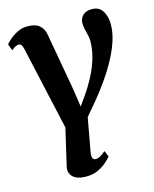

<svg xmlns="http://www.w3.org/2000/svg" viewBox="-126 -649 788 983"><g transform="rotate(-15 267.5 -157.5)"><path d="M307.9 -150.4Q336.1 -191 358.6 -234.6Q381.1 -278.1 394.2 -323.4Q407.2 -368.7 407.2 -413.9Q407.2 -426.4 403.2 -443Q399.2 -459.6 395.2 -476.8Q391.2 -494 391.2 -508.2Q391.2 -534 407.7 -550.7Q424.1 -567.4 456.4 -567.4Q493.9 -567.4 512.3 -538.6Q530.6 -509.8 530.6 -467.2Q530.6 -425.2 515.8 -379.9Q501 -334.7 475.9 -288.3Q450.8 -241.9 418.9 -196.4Q387 -151 352.6 -109Q337 -90.8 322 -73Q306.9 -55.1 293.3 -38.9L260.7 140.2Q257.1 159.5 261.9 169.5Q266.8 179.5 278.3 179.5Q289.8 179.5 301.8 172.8Q313.8 166.2 330.9 151.8L344.4 183.4Q339 190.4 321.3 207.4Q303.5 224.4 274.8 238.9Q246.2 253.4 207.3 253.4Q161.3 253.4 138.9 232.8Q116.4 212.2 123.4 179.6L169 -17.3L70.1 -459.5Q66.2 -476.4 60.9 -482.6Q55.7 -488.8 48.2 -488.8Q41.5 -488.8 32.5 -485.3Q23.5 -481.8 8.6 -469.1L-4.5 -503.7Q-0.2 -509.7 16.6 -525.2Q33.4 -540.8 58.9 -554.2Q84.3 -567.7 115.2 -567.7Q156.5 -567.7 177.7 -549.5Q199 -531.4 204.4 -500.7L257.8 -199.8L272.5 -100.3Z"/></g></svg>

Font: Merriweather 7pt Light
Style: Italic
Weight: 300
Italic angle: -7.8°
Designer: Eben Sorkin
Foundry: Eben Sorkin
Version: Version 2.200;gftools[0.9.31]